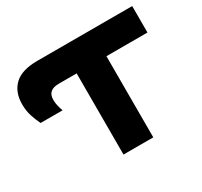

<svg xmlns="http://www.w3.org/2000/svg" viewBox="-154 -954 1217 1159"><g transform="rotate(-30 454.5 -375.0)"><path d="M396.2 -659H603.8V0H396.2ZM889.8 -750V-565.6H272.4Q233.4 -565.6 213.8 -549.2Q194.2 -532.8 194.2 -497.2Q194.2 -474.6 199.6 -453.4Q205 -432.2 211.4 -415.2H58Q43.2 -445.6 30.5 -483.8Q17.8 -522 17.8 -568.6Q17.8 -652.8 68.7 -701.4Q119.6 -750 228.8 -750Z"/></g></svg>

Font: Unbounded
Style: Regular
Weight: 400
Designer: Luke Prowse, Jean-Baptiste Morizot, Fátima Lázaro, Florian Runge
Foundry: NaN
Version: Version 1.701;gftools[0.9.28.dev5+ged2979d]